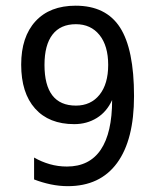

<svg xmlns="http://www.w3.org/2000/svg" viewBox="-20 -636 540 668"><path d="M244.1 -268.6Q295.9 -268.6 326.2 -306.2Q356.4 -343.8 356.4 -410.2Q356.4 -476.6 326.2 -514.2Q295.9 -551.8 244.1 -551.8Q190.4 -551.8 162.6 -515.6Q134.8 -479.5 134.8 -410.2Q134.8 -339.8 162.1 -304.2Q189.5 -268.6 244.1 -268.6ZM98.6 -11.7V-87.9Q124 -73.2 152.8 -64.9Q181.6 -56.6 212.9 -56.6Q291 -56.6 330.6 -115.2Q370.1 -173.8 370.1 -288.1Q351.6 -247.1 316.9 -225.6Q282.2 -204.1 238.3 -204.1Q150.4 -204.1 102.1 -258.3Q53.7 -312.5 53.7 -411.1Q53.7 -507.8 103.5 -562Q153.3 -616.2 243.2 -616.2Q348.6 -616.2 397.5 -540.5Q446.3 -464.8 446.3 -301.8Q446.3 -149.4 387.2 -68.8Q328.1 11.7 215.8 11.7Q186.5 11.7 156.2 5.4Q126 -1 98.6 -11.7Z"/></svg>

Font: BabelStone Xiangqi
Style: Regular
Weight: 400
Designer: Andrew West
Foundry: BabelStone
Version: Version 11.000 June 09, 2018